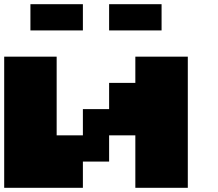

<svg xmlns="http://www.w3.org/2000/svg" viewBox="-20 -1020 1040 915"><path d="M125 -875V-1000H375V-875ZM500 -875V-1000H750V-875ZM0 -125V-750H250V-375H375V-500H500V-625H625V-750H875V-125H625V-375H500V-250H375V-125Z"/></svg>

Font: Press Start 2P
Style: Regular
Weight: 400
Designer: CodeMan38
Foundry: CodeMan38
Version: Version 3.000